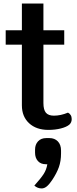

<svg xmlns="http://www.w3.org/2000/svg" viewBox="-20 -720 435 1079"><path d="M383 -51Q383 -31 369 -19Q353 -6 321.5 2Q290 10 252 10Q184 10 143.5 -27.5Q103 -65 103 -128V-469H12V-550H103V-700H224V-550H341V-469H224V-141Q224 -103 238 -86.5Q252 -70 283 -70Q321 -70 362 -87Q371 -83 377 -73.5Q383 -64 383 -51ZM323 126V142Q323 185 311 219Q299 253 273 292Q257 316 243 327.5Q229 339 214 339Q191 339 173 323Q209 283 225 258.5Q241 234 246 203H238Q209 203 193 185Q177 167 177 138V121Q177 92 194 74Q211 56 240 56H258Q287 56 305 74.5Q323 93 323 126Z"/></svg>

Font: Krub SemiBold
Style: Regular
Weight: 600
Version: Version 1.000; ttfautohint (v1.6)